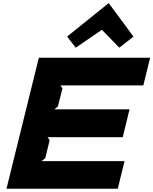

<svg xmlns="http://www.w3.org/2000/svg" viewBox="-20 -1167 948 1187"><path d="M750 -170.9 708 0H20L220.2 -810.1H908.2L866.2 -639.2H353L366.2 -621.1L337.9 -508.8L315.9 -491.2H780.8L738.8 -318.8H273.9L287.1 -300.8L259.8 -189L236.8 -170.9ZM652.8 -1147 805.2 -940.9 717.8 -872.1 609.9 -982.9 448.2 -872.1 395 -940.9 650.9 -1147Z"/></svg>

Font: Sinkin Sans 800 Black Italic
Style: Regular
Weight: 900
Italic angle: -112°
Designer: Keith Bates
Foundry: K-Type
Version: Sinkin Sans (version 1.0)  by Keith Bates   •   © 2014   www